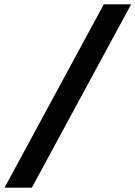

<svg xmlns="http://www.w3.org/2000/svg" viewBox="-20 -757 625 886"><path d="M1 109 459 -737H585L127 109Z"/></svg>

Font: Tomorrow Medium
Style: Italic
Weight: 500
Italic angle: -10°
Designer: Tony de Marco, Monica Rizzolli
Foundry: Just in Type
Version: Version 2.002